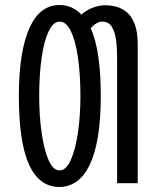

<svg xmlns="http://www.w3.org/2000/svg" viewBox="-20 -729 600 764"><path d="M216 15Q177 15 147 -6.5Q117 -28 96.5 -72Q76 -116 65.5 -184.5Q55 -253 55 -347Q55 -440 66.5 -508.5Q78 -577 99 -621.5Q120 -666 149.5 -687.5Q179 -709 216 -709Q242 -709 264 -699.5Q286 -690 304 -671Q323 -688 348 -698Q373 -708 399 -708Q421 -708 443.5 -702Q466 -696 485 -680Q504 -664 516 -633Q528 -602 528 -551V0H446V-503Q446 -540 441.5 -571.5Q437 -603 424.5 -623Q412 -643 387 -643Q376 -643 364.5 -636.5Q353 -630 341 -617Q361 -572 371 -505.5Q381 -439 381 -347Q381 -253 369.5 -184.5Q358 -116 336.5 -72Q315 -28 284.5 -6.5Q254 15 216 15ZM217 -51Q243 -51 261.5 -92Q280 -133 290 -200.5Q300 -268 300 -347Q300 -431 290.5 -498Q281 -565 262.5 -604Q244 -643 217 -643Q192 -643 173.5 -604Q155 -565 145.5 -498Q136 -431 136 -347Q136 -269 145.5 -201.5Q155 -134 173 -92.5Q191 -51 217 -51Z"/></svg>

Font: Ubuntu Sans Mono
Style: Regular
Weight: 400
Monospace: yes
Designer: Dalton Maag Ltd
Foundry: Dalton Maag Ltd
Version: Version 1.006